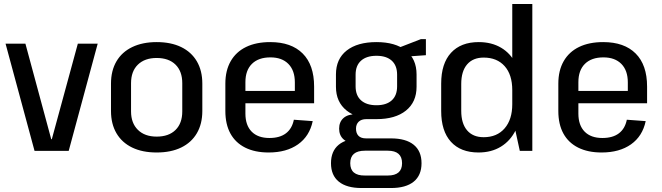

<svg xmlns="http://www.w3.org/2000/svg" viewBox="-20 -760 3336 967"><path d="M8 -540H108L238 -59H241L372 -540H472L326 0H154Z M769 8Q697 8 645.5 -17Q594 -42 566.5 -89Q539 -136 539 -201V-339Q539 -404 566.5 -451Q594 -498 646 -523Q698 -548 769 -548Q841 -548 892.5 -523Q944 -498 971.5 -451Q999 -404 999 -339V-201Q999 -136 971.5 -89Q944 -42 892.5 -17Q841 8 769 8ZM769 -72Q830 -72 864 -105.5Q898 -139 898 -199V-341Q898 -401 864 -434.5Q830 -468 769 -468Q709 -468 674.5 -434.5Q640 -401 640 -341V-199Q640 -140 674.5 -106Q709 -72 769 -72Z M1333 8Q1264 8 1215 -16.5Q1166 -41 1140.5 -87.5Q1115 -134 1115 -201V-339Q1115 -405 1142 -452Q1169 -499 1219.5 -523.5Q1270 -548 1341 -548Q1447 -548 1504.5 -490.5Q1562 -433 1562 -324V-240H1197V-302H1481L1465 -273V-345Q1465 -405 1432.5 -438Q1400 -471 1342 -471Q1282 -471 1249 -438.5Q1216 -406 1216 -346V-188Q1216 -129 1247.5 -97Q1279 -65 1337 -65Q1389 -65 1420 -88.5Q1451 -112 1460 -157L1555 -150Q1539 -74 1481 -33Q1423 8 1333 8Z M1876 -160Q1780 -160 1726 -203Q1672 -246 1672 -323V-385Q1672 -463 1726 -505.5Q1780 -548 1876 -548Q1971 -548 2024.5 -505.5Q2078 -463 2078 -385V-323Q2078 -246 2024.5 -203Q1971 -160 1876 -160ZM1801 187Q1726 187 1686.5 155Q1647 123 1647 62Q1647 1 1686 -31Q1725 -63 1801 -63H1949Q2024 -63 2063.5 -31Q2103 1 2103 62Q2103 123 2063.5 155Q2024 187 1949 187ZM1933 124Q2005 124 2005 62Q2005 -1 1933 -1H1818Q1744 -1 1744 62Q1744 125 1818 124ZM1773 -38Q1733 -38 1710.5 -58Q1688 -78 1688 -112Q1688 -146 1710 -165.5Q1732 -185 1774 -185H1876V-160H1825Q1800 -160 1786.5 -147Q1773 -134 1773 -112Q1773 -89 1785.5 -76Q1798 -63 1824 -63H1876V-38ZM1876 -230Q1926 -230 1953 -254.5Q1980 -279 1980 -325V-384Q1980 -430 1953 -454.5Q1926 -479 1876 -479Q1826 -479 1798.5 -454.5Q1771 -430 1771 -384V-325Q1771 -279 1798.5 -254.5Q1826 -230 1876 -230ZM1971 -513 2100 -563H2125V-482L1971 -471Z M2390 8Q2300 8 2251 -46Q2202 -100 2202 -201V-339Q2202 -440 2251.5 -494Q2301 -548 2391 -548Q2456 -548 2504 -519.5Q2552 -491 2578 -438Q2604 -385 2604 -311V-233Q2604 -159 2577.5 -105Q2551 -51 2503 -21.5Q2455 8 2390 8ZM2416 -69Q2483 -69 2521.5 -113.5Q2560 -158 2560 -235V-306Q2560 -384 2521.5 -427Q2483 -470 2416 -470Q2362 -470 2332.5 -435.5Q2303 -401 2303 -337V-202Q2303 -138 2332.5 -103.5Q2362 -69 2416 -69ZM2560 -174V-740H2661V0H2598Z M3010 8Q2941 8 2892 -16.5Q2843 -41 2817.5 -87.5Q2792 -134 2792 -201V-339Q2792 -405 2819 -452Q2846 -499 2896.5 -523.5Q2947 -548 3018 -548Q3124 -548 3181.5 -490.5Q3239 -433 3239 -324V-240H2874V-302H3158L3142 -273V-345Q3142 -405 3109.5 -438Q3077 -471 3019 -471Q2959 -471 2926 -438.5Q2893 -406 2893 -346V-188Q2893 -129 2924.5 -97Q2956 -65 3014 -65Q3066 -65 3097 -88.5Q3128 -112 3137 -157L3232 -150Q3216 -74 3158 -33Q3100 8 3010 8Z"/></svg>

Font: Pathway Extreme SemiCondensed Medium
Style: Regular
Weight: 500
Width: 4
Version: Version 1.001;gftools[0.9.26]